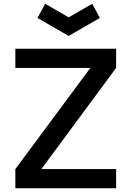

<svg xmlns="http://www.w3.org/2000/svg" viewBox="-20 -1012 707 1032"><path d="M222.9 -991.7 349 -918.8 476 -991.7 516.7 -915.6 349 -818.8 181.2 -915.6ZM202.1 -103.1 604.2 -646.9V-750H62.5V-646.9H465.6L62.5 -103.1V0H604.2V-103.1Z"/></svg>

Font: Manrope Semibold
Style: Regular
Weight: 600
Width: 4
Designer: Michael Sharanda
Foundry: Michael Sharanda
Version: Version 2.000;PS 002.000;hotconv 1.0.88;makeotf.lib2.5.64775